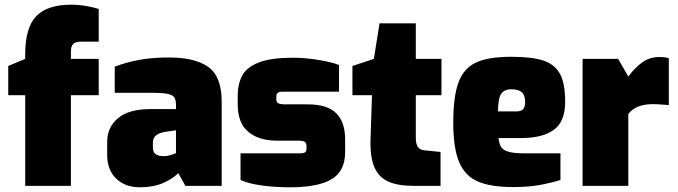

<svg xmlns="http://www.w3.org/2000/svg" viewBox="-20 -789 2879 815"><path d="M87 -385H15V-509L87 -539V-558Q87 -671 133.5 -720Q180 -769 282 -769Q314 -769 346 -763.5Q378 -758 399 -751V-612H322Q300 -612 290.5 -602.5Q281 -593 281 -569V-539H399V-385H281V0H87Z M435 -131V-186Q435 -249 481 -287.5Q527 -326 619 -326H727V-343Q727 -365 720 -375.5Q713 -386 691.5 -390.5Q670 -395 624 -395H467V-506Q514 -524 569 -534.5Q624 -545 697 -545Q808 -545 864.5 -504.5Q921 -464 921 -357V0H767L737 -54Q713 -30 672 -12Q631 6 574 6Q511 6 473 -31Q435 -68 435 -131ZM727 -139V-236L686 -230Q657 -226 643 -215Q629 -204 629 -183V-163Q629 -143 641 -134.5Q653 -126 676 -126Q688 -126 703.5 -130.5Q719 -135 727 -139Z M1001 -25V-138H1251Q1269 -138 1275 -142.5Q1281 -147 1281 -158V-171Q1281 -182 1273.5 -187Q1266 -192 1244 -192H1154Q1080 -192 1034.5 -229Q989 -266 989 -347V-380Q989 -435 1009.5 -470.5Q1030 -506 1081.5 -525Q1133 -544 1223 -544Q1275 -544 1332.5 -534.5Q1390 -525 1419 -513V-400H1182Q1167 -400 1160 -395.5Q1153 -391 1153 -380V-367Q1153 -355 1161.5 -350.5Q1170 -346 1193 -346H1286Q1370 -346 1407.5 -308Q1445 -270 1445 -198V-143Q1445 -63 1388 -28.5Q1331 6 1210 6Q1148 6 1092.5 -1.5Q1037 -9 1001 -25Z M1553 -203 1559 -385H1476V-509L1567 -539L1591 -690H1745V-539H1854V-385H1745V-204Q1745 -178 1753.5 -165.5Q1762 -153 1781 -151L1850 -144V0H1738Q1667 0 1626.5 -19Q1586 -38 1568 -82Q1550 -126 1553 -203Z M1904 -268Q1904 -380 1926.5 -440Q1949 -500 2001.5 -524Q2054 -548 2150 -548Q2239 -548 2287.5 -531.5Q2336 -515 2357.5 -474.5Q2379 -434 2379 -357Q2379 -273 2331 -238Q2283 -203 2192 -203H2096Q2099 -177 2108.5 -163.5Q2118 -150 2141.5 -144Q2165 -138 2212 -138H2359V-25Q2313 -11 2266.5 -3Q2220 5 2159 5Q2063 5 2008.5 -18.5Q1954 -42 1929 -101Q1904 -160 1904 -268ZM2171 -316Q2191 -316 2200 -325Q2209 -334 2209 -356Q2209 -385 2195 -397.5Q2181 -410 2150 -410Q2120 -410 2107 -390Q2094 -370 2094 -316Z M2453 -539H2604L2647 -464Q2675 -502 2706.5 -524.5Q2738 -547 2779 -547Q2801 -547 2819 -542V-343Q2773 -347 2753 -347Q2678 -347 2647 -305V0H2453Z"/></svg>

Font: Exo Black
Style: Regular
Weight: 900
Designer: Natanael Gama
Foundry: Natanael Gama
Version: Version 1.500; ttfautohint (v1.6)